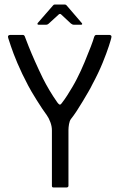

<svg xmlns="http://www.w3.org/2000/svg" viewBox="-20 -827 527 847"><path d="M293 -302Q287 -294 284.5 -279.5Q282 -265 282 -254V-7Q282 -4 279.5 -2Q277 0 274 0H216Q209 0 209 -7V-252Q209 -270 202 -288.5Q195 -307 187 -318Q178 -330 166 -348Q154 -366 141.5 -386Q129 -406 119 -423Q109 -440 104 -450Q76 -503 57 -548Q38 -593 28 -623.5Q18 -654 16 -660Q14 -667 17 -670Q20 -673 26 -673H81Q88 -673 91 -662Q95 -651 106.5 -622Q118 -593 134.5 -556Q151 -519 169 -482Q182 -456 198 -429Q214 -402 233 -375Q239 -367 243 -365.5Q247 -364 254 -374Q265 -388 276.5 -406Q288 -424 299.5 -443.5Q311 -463 319 -479Q337 -514 353 -552.5Q369 -591 380.5 -621Q392 -651 395 -663Q397 -669 399.5 -671Q402 -673 406 -673H463Q467 -673 470 -670Q473 -667 471 -660Q470 -654 460.5 -624.5Q451 -595 433 -550.5Q415 -506 387 -454Q381 -441 369.5 -421.5Q358 -402 345 -380Q332 -358 318.5 -337.5Q305 -317 293 -302ZM150 -718Q146 -718 145.5 -720.5Q145 -723 146 -725L214 -803Q217 -807 221 -807H266Q271 -807 274 -803L341 -725Q343 -723 342.5 -720.5Q342 -718 338 -718H305Q301 -718 299 -719.5Q297 -721 293 -723L249 -764Q245 -767 240 -764L194 -722Q192 -721 190 -719.5Q188 -718 184 -718Z"/></svg>

Font: Glory Thin
Style: Regular
Weight: 400
Version: Version 1.011